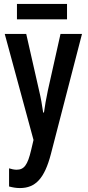

<svg xmlns="http://www.w3.org/2000/svg" viewBox="-20 -714 445 974"><path d="M320 -694H66V-616H320ZM4 -542 150 -4 138 47C120 124 102 147 64 147C52 147 39 144 26 140V232C45 237 62 240 81 240C161 240 206 190 238 68L396 -542H287L223 -256C214 -212 207 -175 203 -143H199C194 -179 187 -219 178 -256L113 -542Z"/></svg>

Font: Noto Sans Display Condensed Medium
Style: Regular
Weight: 500
Width: 3
Designer: Monotype Design Team
Foundry: Monotype Imaging Inc.
Version: Version 1.900